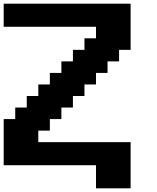

<svg xmlns="http://www.w3.org/2000/svg" viewBox="-20 -895 852 1040"><path d="M500 125H687.5V-125H187.5V-187.5H250V-250H312.5V-312.5H375V-375H437.5V-437.5H500V-500H562.5V-562.5H625V-625H687.5V-875H0V-750H500V-687.5H437.5V-625H375V-562.5H312.5V-500H250V-437.5H187.5V-375H125V-312.5H62.5V-250H0V0H500Z"/></svg>

Font: Faithful 32x
Style: Semibold
Weight: 400
Foundry: Faithful Resource Pack
Version: Version 1.0; January 27, 2023